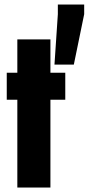

<svg xmlns="http://www.w3.org/2000/svg" viewBox="-20 -833 394 853"><path d="M57 0V-390H10V-510H57V-658H204V-510H270V-390H204V0ZM222 -546 237 -770V-813H354V-770L308 -546Z"/></svg>

Font: Saira ExtraCondensed Black
Style: Regular
Weight: 900
Width: 2
Designer: Hector Gatti with collaboration of the Omnibus-Type team
Foundry: Omnibus-Type
Version: Version 1.101